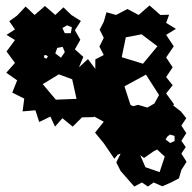

<svg xmlns="http://www.w3.org/2000/svg" viewBox="-20 -565 705 705"><path d="M361 -39 329 -78 361 -118 326 -137 355 -164 324 -135 281 -134 247 -100 209 -131 182 -100 165 -137 124 -117 110 -160 63 -156 69 -203 25 -225 43 -270 3 -298 35 -334 4 -376 35 -418 4 -437 35 -457 14 -487 43 -508 74 -541 107 -510 145 -543 183 -510 213 -538 242 -510 277 -488 255 -454 275 -419 255 -384 286 -356 270 -318 303 -348 330 -312V-347L361 -363L345 -394L361 -426L346 -456L361 -485L371 -520L406 -510L448 -532L489 -510L529 -545L569 -510L601 -511L590 -481L626 -459L590 -437L618 -395L590 -354L614 -318L590 -282L614 -252L590 -222L619 -182L615 -176L617 -177L644 -156L664 -131L646 -104L664 -76L646 -48L662 -25L646 -1L665 29L646 59L637 90L608 105L576 119L544 105L523 120L501 105L473 120L423 63L407 31L423 -1L412 3L400 18ZM244 -465 226 -472 209 -462 218 -443H240ZM500 -439 442 -428 427 -355 505 -331 558 -395ZM210 -393 190 -389 183 -369 204 -353 218 -374ZM149 -363 141 -361 143 -352 151 -350 156 -358ZM245 -274 196 -292 137 -256 185 -199 261 -202ZM516 -291 437 -248 459 -180 469 -175 487 -180 521 -170 547 -185 564 -216ZM621 -66 604 -71 594 -63 588 -53 605 -40 621 -47ZM585 10 557 -16 545 -10 509 15 495 5 514 49 566 67Z"/></svg>

Font: Rubik Gemstones
Style: Regular
Weight: 400
Designer: Hubert and Fischer, NaN
Foundry: Hubert and Fischer, NaN
Version: Version 2.200